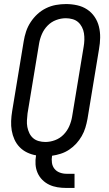

<svg xmlns="http://www.w3.org/2000/svg" viewBox="-20 -763 540 948"><path d="M308 165Q285 165 263.5 161.5Q242 158 223 149Q204 140 189 125Q174 110 165.5 90.5Q157 71 155.5 49Q154 27 158 4Q135 0 114 -10Q93 -20 77 -36.5Q61 -53 51.5 -74Q42 -95 38 -118Q34 -141 35 -165.5Q36 -190 40 -214L97 -559Q101 -584 109 -608Q117 -632 131.5 -654Q146 -676 165 -693.5Q184 -711 207.5 -722.5Q231 -734 256 -738.5Q281 -743 306 -743Q334 -743 361 -737Q388 -731 410 -716.5Q432 -702 447 -680Q462 -658 468.5 -631.5Q475 -605 474.5 -577Q474 -549 469 -521L412 -176Q408 -154 401.5 -132.5Q395 -111 383.5 -91Q372 -71 356.5 -54Q341 -37 321.5 -24Q302 -11 280 -4Q258 3 237 6Q234 24 236.5 41Q239 58 249 70.5Q259 83 275 89Q291 95 308 95H348V165ZM204 -62Q228 -62 252 -71Q276 -80 294 -98.5Q312 -117 322 -140Q332 -163 336 -187L393 -532Q396 -549 396.5 -566Q397 -583 394.5 -599Q392 -615 384.5 -629.5Q377 -644 365.5 -654Q354 -664 338 -668.5Q322 -673 305 -673Q281 -673 257 -664Q233 -655 215 -636.5Q197 -618 187 -595Q177 -572 173 -548L116 -203Q114 -186 113 -169Q112 -152 115 -136Q118 -120 125 -105.5Q132 -91 143.5 -81Q155 -71 171 -66.5Q187 -62 204 -62Z"/></svg>

Font: Iosevka Curly Slab
Style: Italic
Weight: 400
Italic angle: -9°
Monospace: yes
Designer: Belleve Invis
Foundry: Belleve Invis
Version: Version 22.1.2; ttfautohint (v1.8.4)